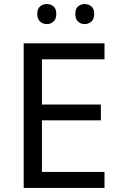

<svg xmlns="http://www.w3.org/2000/svg" viewBox="-20 -928 596 948"><path d="M496 0H97V-714H496V-635H187V-412H478V-334H187V-79H496ZM164 -859Q164 -885 178 -896.5Q192 -908 211 -908Q230 -908 244 -896.5Q258 -885 258 -859Q258 -834 244 -821.5Q230 -809 211 -809Q192 -809 178 -821.5Q164 -834 164 -859ZM352 -859Q352 -885 365.5 -896.5Q379 -908 398 -908Q417 -908 431 -896.5Q445 -885 445 -859Q445 -834 431 -821.5Q417 -809 398 -809Q379 -809 365.5 -821.5Q352 -834 352 -859Z"/></svg>

Font: Go Noto Kurrent-Regular
Style: Regular
Weight: 400
Designer: Monotype Design Team
Foundry: Monotype Imaging Inc.
Version: Version 2.012; ttfautohint (v1.8.4.7-5d5b)